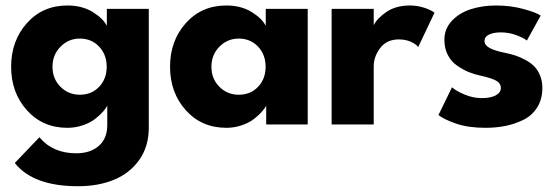

<svg xmlns="http://www.w3.org/2000/svg" viewBox="-20 -442 1986 682"><path d="M257.5 219.5Q98 219.5 32.5 137L120 45.5Q167.5 102.5 250.5 102.5Q301 102.5 331 76.2Q361 50 361 2.5V-67Q357 -58 346 -45.5Q335 -33 317.8 -19.5Q300.5 -6 274.2 3Q248 12 219.5 12Q131.5 12 75.5 -50.5Q19.5 -113 19.5 -205Q19.5 -297 75.5 -359.8Q131.5 -422.5 219.5 -422.5Q272 -422.5 309.5 -399.2Q347 -376 359.5 -350V-410.5H508.5V11.5Q508.5 78 474.8 125.8Q441 173.5 385 196.5Q329 219.5 257.5 219.5ZM166.5 -205Q166.5 -162 194.8 -133.8Q223 -105.5 263.5 -105.5Q305.5 -105.5 332.2 -133.8Q359 -162 359 -205Q359 -248 332 -276.5Q305 -305 263.5 -305Q223.5 -305 195 -276.2Q166.5 -247.5 166.5 -205Z M925.5 0V-67Q921.5 -58 910.5 -45.5Q899.5 -33 882.2 -19.5Q865 -6 838.8 3Q812.5 12 784 12Q696 12 640 -50.5Q584 -113 584 -205Q584 -297 640 -359.8Q696 -422.5 784 -422.5Q836.5 -422.5 874 -399.2Q911.5 -376 924 -350V-410.5H1073V0ZM731 -205Q731 -162 759.2 -133.8Q787.5 -105.5 828 -105.5Q870 -105.5 896.8 -133.8Q923.5 -162 923.5 -205Q923.5 -248 896.5 -276.5Q869.5 -305 828 -305Q788 -305 759.5 -276.2Q731 -247.5 731 -205Z M1307.5 0H1158V-410.5H1307.5V-352.5Q1320 -377.5 1353.2 -400Q1386.5 -422.5 1436.5 -422.5Q1462.5 -422.5 1486.8 -414.5Q1511 -406.5 1523.5 -397L1465.5 -275Q1457.5 -285.5 1439 -293.8Q1420.5 -302 1396.5 -302Q1354 -302 1330.8 -271.8Q1307.5 -241.5 1307.5 -206.5Z M1742 -422.5Q1794.5 -422.5 1840.5 -409.8Q1886.5 -397 1900.5 -386.5L1851.5 -298Q1839 -308 1813 -317.5Q1787 -327 1759 -327Q1733.5 -327 1717.2 -319.2Q1701 -311.5 1701 -296.5Q1701 -281.5 1718.8 -271.8Q1736.5 -262 1773 -254.5Q1793.5 -250.5 1810.2 -245Q1827 -239.5 1845.8 -229.5Q1864.5 -219.5 1877.2 -206.8Q1890 -194 1898.2 -174.2Q1906.5 -154.5 1906.5 -130Q1906.5 -89.5 1888 -60.2Q1869.5 -31 1838.5 -16Q1807.5 -1 1774.5 5.5Q1741.5 12 1704.5 12Q1643 12 1599.8 -3Q1556.5 -18 1537.5 -33.5L1585.5 -132Q1601.5 -118 1631.2 -105.8Q1661 -93.5 1691 -93.5Q1722.5 -93.5 1740.8 -103.2Q1759 -113 1759 -129.5Q1759 -146.5 1741.8 -155.8Q1724.5 -165 1688 -173Q1664.5 -178 1644.5 -186.2Q1624.5 -194.5 1603.8 -208.8Q1583 -223 1570.8 -246.5Q1558.5 -270 1558.5 -300.5Q1558.5 -339.5 1584.8 -367.8Q1611 -396 1652 -409.2Q1693 -422.5 1742 -422.5Z"/></svg>

Font: League Spartan
Style: Bold
Weight: 700
Foundry: The League of Moveable Type
Version: Version 2.002